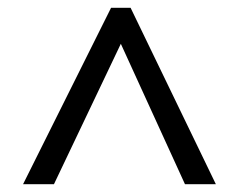

<svg xmlns="http://www.w3.org/2000/svg" viewBox="-20 -790 612 491"><path d="M39 -319 264 -770H314L532 -319H453L289 -678L118 -319Z"/></svg>

Font: Noto Sans Tamil UI
Style: Regular
Weight: 400
Designer: Jelle Bosma - Monotype Design Team
Foundry: Monotype Imaging Inc.
Version: Version 2.004